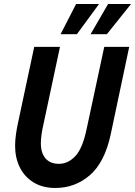

<svg xmlns="http://www.w3.org/2000/svg" viewBox="-20 -923 671 954"><path d="M55 -198Q55 -225 59.5 -257Q64 -289 70 -315L150 -690H278L195 -301Q191 -285 187 -259Q183 -233 183 -212Q183 -162 206.5 -135.5Q230 -109 273 -109Q318 -109 354 -147Q390 -185 410 -280L498 -690H622L530 -255Q500 -116 426.5 -52.5Q353 11 255 11Q192 11 147 -16.5Q102 -44 78.5 -91.5Q55 -139 55 -198ZM281 -753 358 -903H472L362 -753ZM430 -753 517 -903H631L511 -753Z"/></svg>

Font: Radio Canada Condensed SemiBold
Style: Italic
Weight: 600
Width: 3
Italic angle: -12°
Designer: Charles Daoud, Etienne Aubert Bonn, Alexandre Saumier Demers, Jacques Le Bailly
Foundry: Radio-Canada
Version: Version 2.104; ttfautohint (v1.8.4.7-5d5b);gftools[0.9.28.de